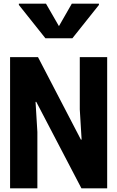

<svg xmlns="http://www.w3.org/2000/svg" viewBox="-20 -1028 640 1048"><path d="M35 0V-716H187.5L421.5 -266H425.5L415.5 -430.5V-716H565V0H424.5L178 -472H174L184 -307.5V0ZM228 -819 83 -1001V-1008H231L316 -860.5H287.5L372 -1008H520V-1001L375 -819Z"/></svg>

Font: Google Sans Code
Style: Regular
Weight: 400
Monospace: yes
Designer: Google Sans Code Authors
Foundry: Google LLC
Version: Version 6.000